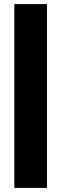

<svg xmlns="http://www.w3.org/2000/svg" viewBox="-20 -850 300 940"><path d="M50 -830H210V70H50Z"/></svg>

Font: Otomanopee
Style: Regular
Weight: 400
Designer: Das Ende der Wildnis
Foundry: Gutenberg Labo
Version: Version 3.000